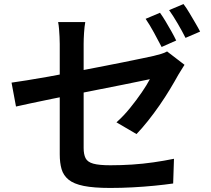

<svg xmlns="http://www.w3.org/2000/svg" viewBox="-20 -875 1040 948"><path d="M770 -812Q783 -794 798 -769Q813 -744 827 -719Q841 -694 850 -675L778 -643Q762 -674 740.5 -713.5Q719 -753 699 -782ZM886 -855Q900 -837 915 -811.5Q930 -786 944.5 -761.5Q959 -737 968 -719L896 -688Q880 -720 857.5 -758.5Q835 -797 815 -825ZM275 -113Q275 -134 275 -174.5Q275 -215 275 -266Q275 -317 275 -373Q275 -429 275 -483Q275 -537 275 -583Q275 -629 275 -658Q275 -674 274 -693.5Q273 -713 271.5 -732Q270 -751 267 -766H401Q397 -744 395 -713Q393 -682 393 -658Q393 -629 393 -587.5Q393 -546 393 -497Q393 -448 393 -397.5Q393 -347 393 -299Q393 -251 393 -211.5Q393 -172 393 -144Q393 -113 402.5 -94Q412 -75 440.5 -67Q469 -59 525 -59Q579 -59 632.5 -62.5Q686 -66 738 -73.5Q790 -81 839 -91L835 31Q793 37 742 42Q691 47 635.5 50Q580 53 524 53Q443 53 393.5 43Q344 33 318.5 12Q293 -9 284 -40Q275 -71 275 -113ZM891 -555Q885 -545 876 -531Q867 -517 860 -505Q843 -474 819.5 -435Q796 -396 768 -355.5Q740 -315 710.5 -278Q681 -241 654 -213L555 -271Q590 -302 622 -341.5Q654 -381 680 -419Q706 -457 720 -484Q709 -482 674 -474.5Q639 -467 588.5 -457Q538 -447 477.5 -435Q417 -423 354.5 -410.5Q292 -398 235 -386.5Q178 -375 132 -365Q86 -355 59 -349L37 -467Q66 -471 113 -478.5Q160 -486 219 -496.5Q278 -507 342 -519.5Q406 -532 468.5 -544Q531 -556 585.5 -567Q640 -578 680.5 -586.5Q721 -595 739 -599Q759 -604 776 -609Q793 -614 805 -621Z"/></svg>

Font: Noto Sans HK SemiBold
Style: Regular
Weight: 600
Version: Version 2.004-H2;hotconv 1.0.118;makeotfexe 2.5.65603